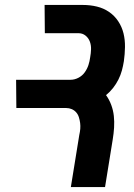

<svg xmlns="http://www.w3.org/2000/svg" viewBox="-20 -755 540 775"><path d="M266 0 300 -210Q303 -223 304 -235Q305 -247 303.5 -258.5Q302 -270 298.5 -281.5Q295 -293 287.5 -301.5Q280 -310 269.5 -314.5Q259 -319 247 -319H46L45 -433H265Q281 -433 296.5 -441Q312 -449 322 -463Q332 -477 337 -492.5Q342 -508 344 -524Q347 -540 347.5 -556.5Q348 -573 342.5 -587.5Q337 -602 325 -611.5Q313 -621 297 -621H161L160 -735H315Q344 -735 371 -728.5Q398 -722 420 -707Q442 -692 457 -669.5Q472 -647 478.5 -620.5Q485 -594 484.5 -565Q484 -536 480 -508Q477 -489 472 -470.5Q467 -452 458 -434Q449 -416 436.5 -400Q424 -384 408 -371Q421 -353 429 -331.5Q437 -310 439.5 -287Q442 -264 440.5 -240Q439 -216 435 -192L404 0Z"/></svg>

Font: Iosevka Heavy Oblique
Style: Regular
Weight: 900
Italic angle: -9°
Monospace: yes
Designer: Belleve Invis
Foundry: Belleve Invis
Version: Version 32.5.0; ttfautohint (v1.8.4)